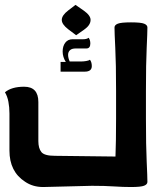

<svg xmlns="http://www.w3.org/2000/svg" viewBox="-38 -752 662 772"><path d="M426.3 -122.6Q428.7 -181.2 428.7 -275.4V-386.7Q428.7 -498 425.5 -559.6Q422.4 -621.1 422.4 -641.6Q422.4 -651.4 435.5 -656.7Q448.7 -662.1 488.8 -662.1Q528.8 -662.1 541.7 -656.7Q554.7 -651.4 554.7 -641.6Q554.7 -621.1 551.8 -559.6Q548.8 -498 548.8 -386.7V-275.4Q548.8 -164.1 551.8 -102.5Q554.7 -41 554.7 -20.5Q554.7 -10.7 541.7 -5.4Q528.8 0 488.8 0Q456.5 0 420.7 -2.4Q384.8 -4.9 331.5 -4.9L135.3 0Q93.8 0 62.5 -21.5Q0 -62 0 -146.5V-295.9Q0 -320.8 -4.2 -342.8Q-8.3 -364.7 -18.1 -380.9Q8.3 -403.3 59.1 -403.3Q116.2 -403.3 116.2 -341.8V-184.6Q116.2 -155.8 128.4 -140.6Q140.6 -125.5 182.6 -125.5ZM213.9 -544.9Q213.9 -566.4 224.4 -580.3Q234.9 -594.2 253.9 -594.2H296.4Q302.7 -594.2 308.3 -595.5Q314 -596.7 318.4 -600.1Q325.2 -591.3 325.2 -577.1Q325.2 -557.1 309.1 -557.1H266.1Q250.5 -557.1 243.2 -550Q235.8 -543 235.8 -531.2Q235.8 -519 242.2 -504.9H290.5Q297.9 -504.9 308.3 -506.6Q318.8 -508.3 323.7 -511.7Q331.1 -502 331.1 -486.3Q331.1 -463.9 302.7 -463.9H205.6V-502.9H226.6Q213.9 -522.9 213.9 -544.9ZM268.1 -610.4 236.3 -634.3Q210.4 -654.3 210.4 -671.9Q210.4 -690.4 236.8 -710.4L265.6 -732.4L299.3 -709Q326.2 -689.9 326.2 -671.9Q326.2 -650.9 300.3 -632.8Z"/></svg>

Font: ALMAS
Style: Bold
Weight: 700
Designer: ALMAS Font/ by Husham Jawad Kadhim, derived from the Bainsely font by/ Paul James MIller
Foundry: High-Logic / Made with FontCreator
Version: Version 1.411;September 19, 2021;FontCreator 14.0.0.2814 32-